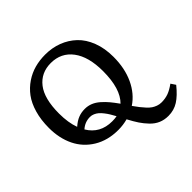

<svg xmlns="http://www.w3.org/2000/svg" viewBox="-217 -927 1330 1330"><g transform="rotate(-45 448.0 -261.5)"><path d="M706.1 190.9Q666.5 190.9 634 177Q601.6 163.1 574.5 134.8Q547.4 106.4 527.6 76.7Q507.8 46.9 483.9 2Q439 14.2 392.1 14.2Q288.6 14.2 212.9 -32Q137.2 -78.1 99.1 -156.5Q61 -234.9 61 -335.9Q61 -414.6 79.6 -478.5Q98.1 -542.5 130.1 -585.4Q162.1 -628.4 206.1 -658Q250 -687.5 298.8 -700.7Q347.7 -713.9 401.9 -713.9Q469.2 -713.9 527.3 -691.9Q585.4 -669.9 630.1 -627.7Q674.8 -585.4 700.4 -518.8Q726.1 -452.1 726.1 -368.2Q726.1 -255.9 686.3 -170.7Q646.5 -85.4 575.2 -38.1Q594.7 -10.7 607.2 5.4Q619.6 21.5 636.7 40Q653.8 58.6 668 68.1Q682.1 77.6 700.2 84.2Q718.3 90.8 737.8 90.8Q775.9 90.8 806.4 79.6Q836.9 68.4 873 42L896 76.2Q848.1 135.7 804.4 163.3Q760.7 190.9 706.1 190.9ZM530.8 -104Q605 -176.8 605 -349.1Q605 -490.2 546.9 -567.6Q488.8 -645 388.2 -645Q292.5 -645 236.8 -573.7Q181.2 -502.4 181.2 -356.9Q181.2 -267.1 205.1 -203.1Q236.8 -231 266.4 -242.4Q295.9 -253.9 330.1 -253.9Q360.4 -253.9 387.7 -242.9Q415 -231.9 440.4 -209.5Q465.8 -187 485.6 -163.3Q505.4 -139.6 530.8 -104ZM403.8 -58.1Q430.2 -58.1 450.2 -62Q437.5 -85.4 427.2 -102.3Q417 -119.1 403.3 -136.5Q389.6 -153.8 377 -164.6Q364.3 -175.3 348.6 -182.1Q333 -189 315.9 -189Q266.1 -189 228 -154.8Q285.6 -58.1 403.8 -58.1Z"/></g></svg>

Font: Literata Book Medium
Style: Regular
Weight: 500
Designer: Latin by Veronika Burian and Jose Scaglione. Greek by Irene Vlachou. Cyrillic by Vera Evstafieva
Foundry: TypeTogether
Version: Version 2.003;PS 002.003;hotconv 1.0.88;makeotf.lib2.5.64775